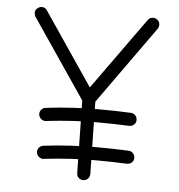

<svg xmlns="http://www.w3.org/2000/svg" viewBox="-51 -718 740 793"><g transform="rotate(5 319.0 -321.5)"><path d="M323.2 26.9C338.4 26.9 350.1 14.6 350.1 -0.5L349.1 -59.1H373.5C414.1 -59.1 455.1 -58.1 496.6 -56.2H498C511.7 -56.2 524.9 -66.4 525.4 -81.5V-83C525.4 -96.7 514.6 -109.9 499.5 -110.4C457 -112.3 415 -113.3 373.5 -113.3H348.1L346.2 -215.8H369.1C409.7 -215.8 450.7 -214.8 492.2 -212.9H493.7C507.3 -212.9 520.5 -223.1 521 -238.3V-239.7C521 -253.4 510.3 -266.6 495.1 -267.1C452.6 -269 410.6 -270 369.1 -270H345.2L344.7 -300.3L575.2 -623C578.6 -627.9 580.1 -633.3 580.1 -638.7C580.1 -642.1 580.6 -652.8 568.4 -661.1C563.5 -664.6 558.6 -666 553.2 -666C549.3 -666 538.6 -666.5 530.3 -654.3L316.9 -356.9L112.3 -658.7C104 -670.9 93.8 -670.4 90.3 -670.4C85 -670.4 79.6 -668.5 74.7 -665C62.5 -656.7 63.5 -646.5 63.5 -643.1C63.5 -637.7 64.9 -632.3 68.4 -627.4L290.5 -300.3L291 -268.6C279.8 -268.1 268.1 -267.6 256.8 -267.1C219.2 -265.1 181.2 -261.7 142.1 -256.8C127.9 -255.4 118.2 -242.2 118.2 -230.5C118.2 -229 118.2 -228 118.7 -226.6C120.1 -212.4 133.8 -202.6 145.5 -202.6C146.5 -202.6 147.5 -202.6 148.9 -203.1C186.5 -207.5 223.6 -210.9 260.3 -212.9C270.5 -213.4 281.2 -213.9 292 -214.4L293.9 -111.8C282.7 -111.3 272 -110.8 261.2 -110.4C223.6 -108.4 185.5 -105 146.5 -100.1C132.3 -98.6 122.6 -85.4 122.6 -73.7C122.6 -72.3 122.6 -71.3 123 -69.8C124.5 -55.7 138.2 -45.9 149.9 -45.9C150.9 -45.9 151.9 -45.9 153.3 -46.4C190.9 -50.8 228 -54.2 264.6 -56.2C274.9 -56.6 284.7 -57.1 294.9 -57.6L295.9 0.5C295.9 15.6 308.1 26.9 321.8 26.9H323.2Z"/></g></svg>

Font: Mikhak Light
Style: Regular
Weight: 300
Designer: Amin Abedi
Version: Version 3.2